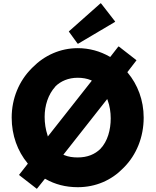

<svg xmlns="http://www.w3.org/2000/svg" viewBox="-20 -1148 972 1200"><path d="M410 -951 463 -878 467 -874 697 -1010 700 -1013 613 -1125 609 -1128 414 -955ZM607 -217C573 -184 527 -164 466 -164C434 -164 408 -168 383 -178L376 -181L650 -529L653 -521C666 -486 672 -447 672 -408C672 -337 653 -265 607 -217ZM326 -607V-608C360 -641 407 -662 466 -662C496 -662 524 -657 548 -647L554 -644L279 -295L277 -303C265 -339 259 -378 259 -418C259 -488 281 -558 326 -607ZM102 -52 210 32 213 29 261 -31 265 -29C323 4 390 22 466 22C579 22 677 -22 749 -96L756 -103C832 -180 878 -290 878 -413C878 -522 840 -620 778 -694L776 -697L833 -771L830 -774L722 -858L718 -855L669 -792L665 -794C606 -828 538 -847 466 -847C357 -847 258 -802 184 -727L176 -719C100 -642 53 -534 53 -413C53 -302 90 -203 152 -128L154 -125L99 -55Z"/></svg>

Font: Hussar Woodtype
Style: Bd
Weight: 900
Foundry: Cannot Into Space Fonts
Version: Version 1.07